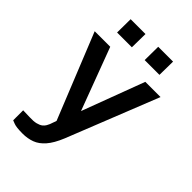

<svg xmlns="http://www.w3.org/2000/svg" viewBox="-255 -799 1061 1061"><g transform="rotate(45 275.0 -269.0)"><path d="M136 165Q86.5 165 66.8 157.2Q47 149.5 47 149.5V71.5L99 73Q130.5 74.5 150.2 69.5Q170 64.5 181 55.8Q192 47 197.2 37.2Q202.5 27.5 205.5 20.5L219 -17.5L17.5 -517H139L276 -151.5L413 -517H532L319 19Q295 77.5 267.2 109.2Q239.5 141 206.8 153Q174 165 136 165ZM325.5 -599.5 326.5 -704.5H442.5L441 -599.5ZM110 -599.5 111 -704.5H227L225.5 -599.5Z"/></g></svg>

Font: Public Sans SemiBold
Style: Regular
Weight: 600
Designer: The Public Sans Project Authors: Dan O. Williams and USWDS (Libre Franklin designed by Pablo Impallari and Rodrigo Fuenz
Version: Version 1.007